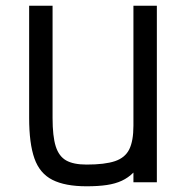

<svg xmlns="http://www.w3.org/2000/svg" viewBox="-20 -638 640 672"><path d="M283 14Q208 14 163.5 -8.5Q119 -31 100.5 -83.5Q82 -136 82 -225V-618H164V-225Q164 -161 175 -126Q186 -91 211.5 -76.5Q237 -62 283 -62Q347 -62 382.5 -74Q418 -86 432.5 -115.5Q447 -145 447 -198V-618H529V0H447V-34Q429 -16 406.5 -5.5Q384 5 354 9.5Q324 14 283 14Z"/></svg>

Font: Victor Mono Thin Medium
Style: Regular
Weight: 500
Monospace: yes
Version: Version 1.561;gftools[0.9.30]